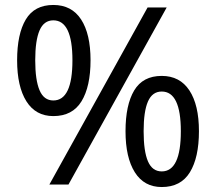

<svg xmlns="http://www.w3.org/2000/svg" viewBox="-20 -744 871 774"><path d="M195 -724Q269 -724 307 -665.5Q345 -607 345 -501Q345 -395 308.5 -335.5Q272 -276 195 -276Q124 -276 86.5 -335.5Q49 -395 49 -501Q49 -607 84 -665.5Q119 -724 195 -724ZM652 -714 256 0H179L575 -714ZM195 -662Q157 -662 139.5 -621.5Q122 -581 122 -501Q122 -421 139.5 -380Q157 -339 195 -339Q272 -339 272 -501Q272 -662 195 -662ZM632 -438Q705 -438 743.5 -379.5Q782 -321 782 -215Q782 -109 745.5 -49.5Q709 10 632 10Q561 10 523.5 -49.5Q486 -109 486 -215Q486 -321 521 -379.5Q556 -438 632 -438ZM632 -375Q594 -375 576.5 -335Q559 -295 559 -215Q559 -134 576.5 -93.5Q594 -53 632 -53Q709 -53 709 -215Q709 -375 632 -375Z"/></svg>

Font: Noto Sans Ugaritic
Style: Regular
Weight: 400
Designer: Monotype Design Team
Foundry: Monotype Imaging Inc.
Version: Version 2.001; ttfautohint (v1.8.4.7-5d5b)